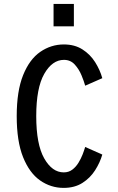

<svg xmlns="http://www.w3.org/2000/svg" viewBox="-20 -928 590 959"><path d="M298 10.5Q233.5 10.5 180.2 -26.8Q127 -64 95.2 -143.2Q63.5 -222.5 63.5 -348Q63.5 -473.5 95.5 -552.8Q127.5 -632 181.2 -669Q235 -706 299 -706Q353 -706 391.8 -681.2Q430.5 -656.5 455 -617.8Q479.5 -579 491 -537.5L405.5 -500Q399.5 -522 387 -552.2Q374.5 -582.5 353.2 -605.8Q332 -629 299.5 -629Q241 -629 201 -559Q161 -489 161 -348Q161 -207 200.8 -137Q240.5 -67 298.5 -67Q323 -67 341 -80.5Q359 -94 371.8 -114.8Q384.5 -135.5 392.8 -157Q401 -178.5 405.5 -194L491 -156Q479.5 -116 455 -77.5Q430.5 -39 391.5 -14.2Q352.5 10.5 298 10.5ZM247.5 -908.5H349V-796.5H247.5Z"/></svg>

Font: Trispace SemiCondensed
Style: Regular
Weight: 400
Width: 4
Designer: Tyler Finck
Foundry: Etcetera Type Company
Version: Version 1.210; ttfautohint (v1.8.3)